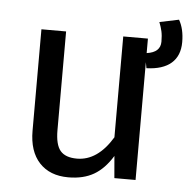

<svg xmlns="http://www.w3.org/2000/svg" viewBox="-47 -654 706 713"><g transform="rotate(5 305.5 -297.5)"><path d="M611 -525Q611 -474 579.5 -446.5Q548 -419 487 -417L483 -439V0H404L397 -82Q367 -33 328 -10.5Q289 12 233 12Q164 12 125 -30Q86 -72 86 -149V-527H178V-159Q178 -105 197 -82.5Q216 -60 259 -60Q336 -60 391 -151V-527H483V-473Q534 -480 534 -520Q534 -543 530.5 -558.5Q527 -574 520 -592L592 -607Q611 -574 611 -525Z"/></g></svg>

Font: Fira GO
Style: Regular
Weight: 400
Designer: Carrois Corporate
Foundry: Carrois Corporate GbR
Version: Version 0.300